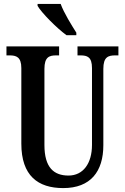

<svg xmlns="http://www.w3.org/2000/svg" viewBox="-20 -951 637 981"><path d="M320 -771H370V-784C346 -822 306 -886 290 -931H172V-921C192 -886 270 -807 320 -771ZM303 10C443 10 508 -75 508 -209V-599C508 -660 533 -668 569 -668H585V-714H376V-668H391C426 -668 450 -660 450 -603V-211C450 -116 405 -54 330 -54C255 -54 207 -95 207 -210V-599C207 -660 232 -668 267 -668H282V-714H13V-668H29C63 -668 89 -660 89 -603V-217C89 -53 174 10 303 10Z"/></svg>

Font: Noto Serif Armenian ExtraCondensed SemiBold
Style: Regular
Weight: 600
Width: 2
Designer: Monotype Design Team
Foundry: Monotype Imaging Inc.
Version: Version 2.008